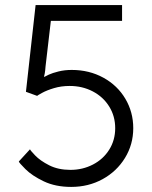

<svg xmlns="http://www.w3.org/2000/svg" viewBox="-20 -723 598 755"><path d="M257 -55Q305 -55 345.5 -76Q386 -97 409.5 -134.5Q433 -172 433 -219Q433 -266 409.5 -304Q386 -342 345 -363.5Q304 -385 254 -385Q221 -385 192.5 -376.5Q164 -368 145 -357.5Q126 -347 126 -346L82 -362L120 -703H460V-641H180L159 -461Q158 -445 156 -434.5Q154 -424 153 -421H155Q158 -423 172 -429.5Q186 -436 210 -442Q234 -448 262 -448Q331 -448 386.5 -417.5Q442 -387 473 -334.5Q504 -282 504 -219Q504 -155 471.5 -102Q439 -49 383.5 -18.5Q328 12 260 12Q198 12 152 -10Q106 -32 80 -58Q54 -84 54 -88L98 -136Q98 -133 118 -112Q138 -91 173.5 -73Q209 -55 257 -55Z"/></svg>

Font: Museo Sans Light
Style: Regular
Weight: 300
Designer: Jos Buivenga
Foundry: Jos Buivenga & Rosetta Type Foundry (extension, remastering)
Version: Version 3.600;PS 1.000;hotconv 1.0.88;makeotf.lib2.5.647800;